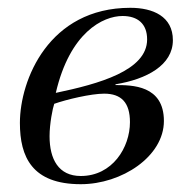

<svg xmlns="http://www.w3.org/2000/svg" viewBox="-20 -461 482 492"><path d="M276 -245C356 -258 423 -294 423 -358C423 -419 372 -441 314 -441C105 -441 31 -256 31 -146C31 -59 62 11 187 11C292 11 400 -60 400 -151C400 -243 318 -243 276 -243ZM357 -360C357 -280 233 -246 123 -223C159 -378 244 -420 294 -420C333 -420 357 -400 357 -360ZM313 -148C313 -83 268 -10 187 -10C130 -10 107 -53 107 -112C107 -144 115 -184 119 -195C150 -206 213 -221 247 -221C291 -221 313 -198 313 -148Z"/></svg>

Font: XITS
Style: Italic
Weight: 400
Italic angle: -16.33°
Designer: MicroPress Inc., with final additions and corrections provided by Coen Hoffman, Elsevier (retired)
Version: Version 1.107